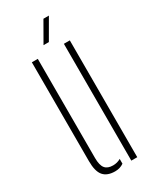

<svg xmlns="http://www.w3.org/2000/svg" viewBox="-194 -795 692 854"><g transform="rotate(-30 152.0 -368.0)"><path d="M50 -92V-600H80.5V-91Q80.5 -54 93.2 -38Q106 -22 134 -22Q155.5 -22 173.5 -32.5V-8Q154.5 5.5 129 5.5Q88.5 5.5 69.2 -17.2Q50 -40 50 -92ZM214.5 0V-600H245V0ZM133 -640 191.5 -742H219.5L160.5 -640Z"/></g></svg>

Font: Big Shoulders Stencil Display ExtraLight
Style: Regular
Weight: 250
Designer: Patric King
Foundry: XO Type Co
Version: Version 2.001